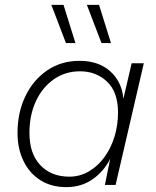

<svg xmlns="http://www.w3.org/2000/svg" viewBox="-20 -760 640 789"><path d="M252 9Q191 9 146 -19.5Q101 -48 76.5 -98.5Q52 -149 52 -214Q52 -297 84 -364Q116 -431 173.5 -470.5Q231 -510 307 -510Q385 -510 433 -467Q481 -424 487 -354L521 -500H571L455 0H411L433 -108Q408 -57 361.5 -24Q315 9 252 9ZM265 -34Q308 -34 345 -55.5Q382 -77 409 -114Q436 -151 450.5 -198.5Q465 -246 465 -297Q465 -382 420 -424.5Q375 -467 309 -467Q248 -467 201 -434Q154 -401 127.5 -344Q101 -287 101 -214Q101 -128 146 -81Q191 -34 265 -34ZM241 -740 290 -583H251L191 -740ZM387 -740 436 -583H397L337 -740Z"/></svg>

Font: Work Sans Light
Style: Italic
Weight: 300
Italic angle: -13°
Designer: Wei Huang
Foundry: Wei Huang
Version: Version 2.010; ttfautohint (v1.8.3)